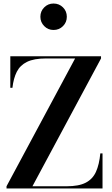

<svg xmlns="http://www.w3.org/2000/svg" viewBox="-20 -1069 638 1089"><path d="M17 0V-12.5L406 -737.5H241Q173 -737.5 133.5 -718.2Q94 -699 75.2 -661.8Q56.5 -624.5 50.5 -571H38.5V-750H553V-737.5L164 -12.5H358.5Q427 -12.5 466.2 -32.8Q505.5 -53 524.2 -94.2Q543 -135.5 549 -199H561.5V0ZM283.5 -899Q252.5 -899 230.8 -921Q209 -943 209 -974Q209 -1005.5 230.8 -1027.2Q252.5 -1049 283.5 -1049Q315.5 -1049 337.2 -1027.2Q359 -1005.5 359 -974Q359 -942.5 337.2 -920.8Q315.5 -899 283.5 -899Z"/></svg>

Font: Bodoni Moda 18pt SemiBold
Style: Regular
Weight: 600
Designer: Owen Earl
Foundry: indestructible type
Version: Version 2.005